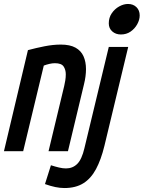

<svg xmlns="http://www.w3.org/2000/svg" viewBox="-56 -763 725 969"><path d="M269 186Q247 186 223 181Q199 176 171 166L201 71Q223 78 242 82.5Q261 87 277 87Q311 87 334 64Q357 41 370 -15L493 -526H591L471 -27Q454 43 428.5 90.5Q403 138 364.5 162Q326 186 269 186ZM-36 0 85 -510Q126 -521 169 -529.5Q212 -538 251 -538Q297 -538 325 -522.5Q353 -507 365.5 -479Q378 -451 378 -414Q378 -397 375.5 -377.5Q373 -358 368 -338L287 0H189L268 -329Q271 -342 273.5 -357Q276 -372 276 -388Q276 -411 265 -427.5Q254 -444 221 -444Q208 -444 193 -440.5Q178 -437 165 -432L61 0ZM554 -589Q528 -589 510.5 -604.5Q493 -620 493 -645Q493 -674 508 -696Q523 -718 545.5 -730.5Q568 -743 590 -743Q616 -743 632.5 -727Q649 -711 649 -685Q649 -663 636.5 -640.5Q624 -618 603 -603.5Q582 -589 554 -589Z"/></svg>

Font: Ubuntu Sans Mono
Style: Bold Italic
Weight: 700
Italic angle: -13.5°
Monospace: yes
Designer: Dalton Maag Ltd
Foundry: Dalton Maag Ltd
Version: Version 1.006